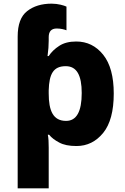

<svg xmlns="http://www.w3.org/2000/svg" viewBox="-20 -785 681 1045"><path d="M261.2 -765.1C206.5 -765.1 162.1 -751.5 127.9 -724.6C93.3 -697.8 76.2 -651.4 76.2 -585.9V240.2H245.1V19C245.1 -8.8 244.1 -34.7 240.2 -51.8H247.1C260.3 -35.6 278.8 -21.5 302.2 -9.3C325.2 3.4 356.4 9.8 396 9.8C454.6 9.8 502.9 -14.2 541.5 -61.5C580.1 -108.9 599.1 -180.7 599.1 -275.9C599.1 -368.7 580.1 -439 541.5 -487.3C502.9 -535.2 454.1 -559.1 395 -559.1C357.4 -559.1 326.7 -551.3 302.7 -535.6C278.3 -520 259.3 -501.5 245.1 -480H238.8C243.2 -513.2 245.1 -537.1 245.1 -564V-583C245.1 -614.3 259.8 -629.9 289.1 -629.9C312 -629.9 332.5 -624 341.8 -620.1V-749C328.6 -755.4 295.9 -765.1 261.2 -765.1ZM337.9 -424.8C397.9 -424.8 424.8 -375 424.8 -278.8C424.8 -177.7 396.5 -127 339.8 -127C269.5 -127 245.1 -181.2 245.1 -276.9V-293C247.6 -382.3 270 -424.8 337.9 -424.8Z"/></svg>

Font: Noto Reveo Sans
Style: Regular
Weight: 800
Designer: Monotype Design Team
Foundry: Monotype Imaging Inc.
Version: Version 2.007